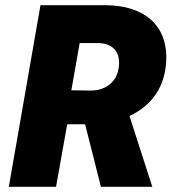

<svg xmlns="http://www.w3.org/2000/svg" viewBox="-20 -720 673 740"><path d="M14 0H196L239 -241H308L369 0H567L479 -273C564 -312 621 -387 621 -500C621 -618 542 -700 383 -700H136ZM255 -372 287 -554H356C411 -554 439 -524 439 -479C439 -413 396 -371 329 -371Z"/></svg>

Font: Fixel Text 20240404 ExtraBold
Style: Italic
Weight: 800
Width: 4
Italic angle: -10°
Designer: AlfaBravo + MacPaw
Foundry: Kyrylo Tkachov, Marchela Mozhyna, Serhii Makarenko, Maria Weinstein, Zakhar Kryvoshyya
Version: Version 1.211;Glyphs 3.2 (3225)